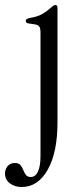

<svg xmlns="http://www.w3.org/2000/svg" viewBox="-83 -533 318 768"><path d="M4 215Q-25 215 -44 200Q-63 185 -63 161Q-63 144 -52.5 131.5Q-42 119 -24 119Q-8 119 -1 127.5Q6 136 10 147Q14 158 20.5 166.5Q27 175 40 175Q59 175 69 153Q79 131 79 91V-403Q79 -421 73.5 -427.5Q68 -434 54 -436L33 -439Q20 -440 20 -450Q20 -458 36 -461Q67 -466 86 -477Q105 -488 123 -504Q132 -513 138 -513Q147 -513 147 -501V-44Q147 76 108 145.5Q69 215 4 215Z"/></svg>

Font: Instrument Serif
Style: Regular
Weight: 400
Designer: Rodrigo Fuenzalida
Foundry: fragTYPE
Version: Version 1.000; ttfautohint (v1.8.4.7-5d5b);gftools[0.9.27]